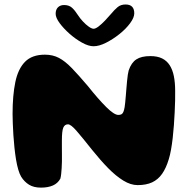

<svg xmlns="http://www.w3.org/2000/svg" viewBox="-20 -834 863 878"><path d="M167.5 24Q134.5 24 113 10.8Q91.5 -2.5 77 -25.5Q69.5 -38 63.5 -58.5Q57.5 -79 53.2 -105Q49 -131 46 -159.5Q43 -188 41.2 -216.2Q39.5 -244.5 38.5 -269.5Q37.5 -294.5 37.5 -313Q37.5 -397.5 50 -458.2Q62.5 -519 94.5 -551.5Q126.5 -584 185.5 -584Q221.5 -584 249.5 -569.2Q277.5 -554.5 308 -523Q338.5 -491.5 381 -441.5Q429.5 -380.5 465.8 -344.5Q502 -308.5 521 -308.5Q529.5 -308.5 535 -311.2Q540.5 -314 544 -321.8Q547.5 -329.5 550 -344.5Q551 -351.5 552.5 -364.8Q554 -378 555.2 -394.5Q556.5 -411 558 -428.8Q559.5 -446.5 561 -463Q562.5 -479.5 564.5 -492.5Q566.5 -505.5 568.5 -512Q580.5 -547.5 603.5 -562.5Q626.5 -577.5 667.5 -577.5Q699.5 -577.5 721 -567Q742.5 -556.5 755.8 -536Q769 -515.5 775 -486Q781 -456.5 781 -418Q781.5 -399.5 780.8 -374.2Q780 -349 778.8 -320.2Q777.5 -291.5 775.2 -261.5Q773 -231.5 769.8 -203Q766.5 -174.5 762 -149.2Q757.5 -124 751.5 -105Q739.5 -65 721.2 -39Q703 -13 675.8 -0.2Q648.5 12.5 609.5 12.5Q577.5 12.5 543.5 -8.5Q509.5 -29.5 474.2 -65.5Q439 -101.5 402.5 -147Q378.5 -177 360.5 -199.2Q342.5 -221.5 329.5 -236.2Q316.5 -251 307 -258.2Q297.5 -265.5 291 -265.5Q276 -265.5 269.5 -250.5Q263 -235.5 263 -190.5Q263 -176 263 -160.2Q263 -144.5 263.2 -128Q263.5 -111.5 263.2 -95.8Q263 -80 262 -65.5Q261 -51 259.8 -38.8Q258.5 -26.5 256 -17Q244 4.5 221.8 14.2Q199.5 24 167.5 24ZM408 -622.5Q385 -622.5 355.5 -638.8Q326 -655 298.5 -679.2Q271 -703.5 252.8 -728.2Q234.5 -753 234.5 -771Q234.5 -790 245 -800.5Q255.5 -811 273 -811Q296 -811 309.8 -798.2Q323.5 -785.5 337 -764Q346 -750 359.2 -735.8Q372.5 -721.5 386 -712Q399.5 -702.5 408 -702.5Q417 -702.5 431 -713.2Q445 -724 459.8 -739.5Q474.5 -755 486.5 -769Q503.5 -789.5 518 -801.5Q532.5 -813.5 554 -813.5Q594 -813.5 594 -773Q594 -753.5 575 -727.8Q556 -702 526.2 -678.2Q496.5 -654.5 464.8 -638.5Q433 -622.5 408 -622.5Z"/></svg>

Font: Gluten
Style: Bold
Weight: 700
Designer: Tyler Finck
Foundry: Etcetera Type Company
Version: Version 1.204